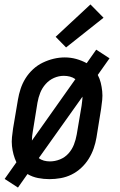

<svg xmlns="http://www.w3.org/2000/svg" viewBox="-20 -800 540 866"><path d="M61 46 1 7 54 -68Q46 -85 41 -103.5Q36 -122 34 -141.5Q32 -161 34 -181Q36 -201 39 -221L61 -351Q65 -375 73 -399.5Q81 -424 95 -446.5Q109 -469 129 -487.5Q149 -506 173 -517.5Q197 -529 222 -535Q247 -541 272 -541Q299 -541 324 -534Q349 -527 371 -515L414 -576L474 -537L421 -462Q430 -445 434.5 -426.5Q439 -408 441 -388.5Q443 -369 441 -349Q439 -329 436 -309L415 -179Q411 -155 402.5 -130.5Q394 -106 380 -83.5Q366 -61 346 -42.5Q326 -24 302.5 -12.5Q279 -1 253.5 3.5Q228 8 203 8Q177 8 151.5 3Q126 -2 104 -15ZM124 -166 320 -443Q309 -451 295.5 -454.5Q282 -458 268 -458Q245 -458 223.5 -448.5Q202 -439 186 -421Q170 -403 161.5 -381.5Q153 -360 149 -337L128 -207Q126 -197 125 -186.5Q124 -176 124 -166ZM205 -72Q228 -72 250.5 -81Q273 -90 289 -108Q305 -126 313.5 -148Q322 -170 326 -193L348 -323Q349 -333 350.5 -343.5Q352 -354 352 -364L155 -87Q165 -79 178 -75.5Q191 -72 205 -72ZM278 -586 231 -634 388 -780 447 -720Z"/></svg>

Font: Iosevka Curly Slab MdObl
Style: Regular
Weight: 500
Italic angle: -9°
Monospace: yes
Designer: Belleve Invis
Foundry: Belleve Invis
Version: Version 11.0.0; ttfautohint (v1.8.3)